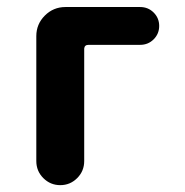

<svg xmlns="http://www.w3.org/2000/svg" viewBox="-20 -540 540 560"><path d="M388.7 -519.5Q412.1 -519.5 428.2 -503.4Q444.3 -487.3 444.3 -464.4Q444.3 -441.4 428.2 -425.3Q412.1 -409.2 388.7 -409.2H238.3Q226.6 -409.2 225.6 -398.4V-70.3Q225.6 -41 205.1 -20.5Q184.6 0 155.8 0Q127 0 106.4 -20.5Q85.9 -41 85.9 -70.3V-434.6Q85.9 -469.7 110.8 -494.6Q135.7 -519.5 170.9 -519.5Z"/></svg>

Font: Rounded-X Mgen+ 1m bold
Style: Bold
Weight: 700
Designer: [Source Han Sans]
Ryoko NISHIZUKA  (kana & ideographs); Paul D. Hunt (Latin, Greek & Cyrillic); Wenlong ZHANG  (bopomofo
Version: Version 1.059.20150602